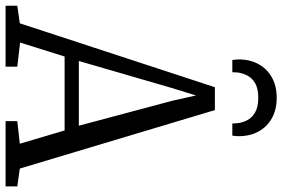

<svg xmlns="http://www.w3.org/2000/svg" viewBox="-186 -830 1012 688"><g transform="rotate(90 320.0 -486.0)"><path d="M59.5 -51 288.5 -750H370.5L580 -51L644 -42V0H410V-42L491 -51L443.5 -211.5H178.5L128.5 -52L215 -42V0H-3.5V-42ZM426.5 -262.5 337 -597.5 318 -682.5 291 -594.5 194.5 -262.5ZM326.5 -971.5Q368.5 -971.5 399.2 -954.5Q430 -937.5 447 -906.8Q464 -876 464 -835.5Q464 -830.5 463.5 -824.5Q463 -818.5 462 -812.5H418.5Q418.5 -815.5 418.2 -820Q418 -824.5 417.5 -829.5Q416 -847.5 407.2 -865Q398.5 -882.5 379 -894Q359.5 -905.5 326.5 -905.5Q293 -905.5 273.8 -894Q254.5 -882.5 246 -865Q237.5 -847.5 235.5 -829.5Q235.5 -824.5 235.2 -820Q235 -815.5 235 -812.5H191Q190 -818.5 189.5 -824.5Q189 -830.5 189 -835.5Q189 -876 206 -906.8Q223 -937.5 253.8 -954.5Q284.5 -971.5 326.5 -971.5Z"/></g></svg>

Font: Merriweather 24pt SemiCondensed Light
Style: Regular
Weight: 300
Width: 4
Designer: Eben Sorkin
Foundry: Eben Sorkin
Version: Version 2.100